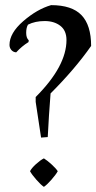

<svg xmlns="http://www.w3.org/2000/svg" viewBox="-20 -716 375 748"><path d="M239 -560Q239 -597 215 -615.5Q191 -634 154 -634Q117 -634 89 -620Q82 -608 82 -588Q82 -568 92 -559L91 -552Q65 -536 43 -512Q31 -513 24 -521.5Q17 -530 17 -541Q17 -587 70.5 -633.5Q124 -680 179 -696Q260 -696 297.5 -657Q335 -618 335 -537Q272 -447 177 -352Q170 -263 166 -182L140 -180L119 -319V-338Q239 -458 239 -560ZM205 -49Q198 -36 180.5 -16Q163 4 151 12Q139 4 121.5 -16Q104 -36 97 -49Q103 -61 120 -76.5Q137 -92 151 -99Q164 -91 181 -75.5Q198 -60 205 -49Z"/></svg>

Font: Almendra SC
Style: Regular
Weight: 400
Designer: Ana Sanfelippo
Foundry: Ana Sanfelippo
Version: Version 1.002